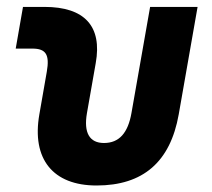

<svg xmlns="http://www.w3.org/2000/svg" viewBox="-20 -538 626 567"><path d="M265.1 9.8C402.3 9.8 482.9 -59.6 507.8 -200.2L563.5 -517.6H423.3L368.2 -204.1C357.9 -145.5 332 -115.7 287.1 -115.7C244.6 -115.7 226.6 -145.5 236.8 -204.1L262.7 -351.6C282.2 -460.4 230 -517.6 111.3 -517.6H47.9L26.4 -394.5H75.7C115.7 -394.5 127 -376.5 118.2 -326.2L96.2 -200.2C73.2 -68.4 136.2 9.8 265.1 9.8Z"/></svg>

Font: Cascadia Mono NF
Style: Bold Italic
Weight: 700
Italic angle: -10°
Monospace: yes
Designer: Aaron Bell
Foundry: Saja Typeworks
Version: Version 2404.023